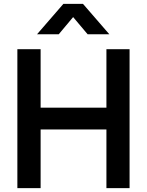

<svg xmlns="http://www.w3.org/2000/svg" viewBox="-20 -975 762 995"><path d="M434 -797.5H546.5L410 -955H308.5L172 -797.5H284.5L359 -886.5ZM190.5 0V-304H531.5V0H651.5V-720H531.5V-417H190.5V-720H70V0Z"/></svg>

Font: Hauora
Style: Bold
Weight: 700
Designer: Wayne Shih
Foundry: WCYS
Version: Version 1.001;hotconv 1.0.109;makeotfexe 2.5.65596